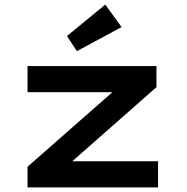

<svg xmlns="http://www.w3.org/2000/svg" viewBox="-20 -817 814 837"><path d="M100 0V-90L512 -452L529 -415H100V-529H662V-437L261 -84L241 -114H669V0ZM315 -594 272 -660 439 -797 510 -699Z"/></svg>

Font: Lexend Zetta SemiBold
Style: Regular
Weight: 600
Designer: Bonnie Shaver-Troup, Thomas Jockin
Foundry: Lexend
Version: Version 1.007